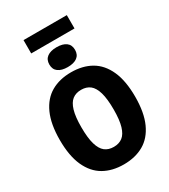

<svg xmlns="http://www.w3.org/2000/svg" viewBox="-264 -1241 1210 1373"><g transform="rotate(-30 341.0 -554.5)"><path d="M30 -370Q30 -501 68.5 -585.8Q107 -670.5 176.5 -710.2Q246 -750 341 -750Q436 -750 505.5 -710.2Q575 -670.5 613.5 -585.8Q652 -501 652 -370Q652 -239 613.5 -154.2Q575 -69.5 505.5 -29.8Q436 10 341 10Q246 10 176.5 -29.8Q107 -69.5 68.5 -154.2Q30 -239 30 -370ZM473 -366.5Q473 -455 457.8 -507.5Q442.5 -560 413.5 -582.8Q384.5 -605.5 341 -605.5Q297.5 -605.5 268.5 -583.2Q239.5 -561 224.2 -509.8Q209 -458.5 209 -373.5Q209 -285 224.2 -232.5Q239.5 -180 268.5 -157.2Q297.5 -134.5 341 -134.5Q384.5 -134.5 413.5 -156.8Q442.5 -179 457.8 -230.2Q473 -281.5 473 -366.5ZM235 -875Q235 -915.5 263 -936.2Q291 -957 341 -957Q391.5 -957 419.2 -936.5Q447 -916 447 -875Q447 -834.5 419.2 -814Q391.5 -793.5 341 -793.5Q291 -793.5 263 -814Q235 -834.5 235 -875ZM162.5 -1009V-1119H520V-1009Z"/></g></svg>

Font: Encode Sans Condensed ExtraBold
Style: Regular
Weight: 800
Width: 3
Designer: Multiple Designers
Foundry: Impallari Type
Version: Version 2.000